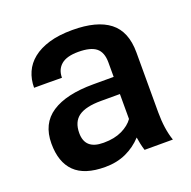

<svg xmlns="http://www.w3.org/2000/svg" viewBox="-103 -640 748 752"><g transform="rotate(-20 271.0 -264.0)"><path d="M212.5 10.5Q126.5 10.5 85.8 -29.8Q45 -70 45 -147.5Q45 -230.5 105.2 -270.2Q165.5 -310 278.5 -310H363.5V-370.5Q363.5 -412.5 340.5 -431Q317.5 -449.5 266 -449.5Q218 -449.5 195 -430Q172 -410.5 172 -376Q143 -376 114.5 -376.5H112.5Q109.5 -376.5 106.5 -376.5H104.5Q102.5 -376.5 100 -376.5H98.5Q95.5 -376.5 93 -376.5H91Q90.5 -376.5 89.5 -376.5H87.5Q86.5 -376.5 86 -376.5H65Q63.5 -376.5 62.5 -376.5H60.5Q59.5 -376.5 58.5 -376.5H56Q56 -411.5 69 -441Q82 -470.5 108.8 -492Q135.5 -513.5 176.5 -525.8Q217.5 -538 273.5 -538Q376 -538 428 -497.5Q480 -457 480 -369.5V-120.5Q480 -50 497.5 0H379.5Q375 -14.5 372 -28.5Q369 -42.5 367 -56Q338.5 -25 299.8 -7.2Q261 10.5 212.5 10.5ZM240.5 -81Q284 -81 315.8 -96.2Q347.5 -111.5 363.5 -134.5V-238.5H284.5Q221 -238.5 191.2 -217.2Q161.5 -196 161.5 -149Q161.5 -81 237.5 -81Z"/></g></svg>

Font: Roberto Sans Medium
Style: Regular
Weight: 500
Designer: Google (font) & Cristiano Sobral (main changes)
Version: Version 1.000;October 12, 2021;FontCreator 14.0.0.2814 64-bi